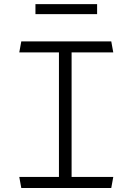

<svg xmlns="http://www.w3.org/2000/svg" viewBox="-20 -936 660 956"><path d="M273.5 -730H336.5V0H273.5ZM76 -55H544L534 0H86ZM86 -730H534L544 -675H76ZM156.5 -915.5H463.5V-865.5H156.5Z"/></svg>

Font: Monaspace Krypton Var ExLight
Style: Regular
Weight: 200
Designer: Riley Cran and the Lettermatic Team
Version: Version 1.200 (Monaspace Krypton Var)